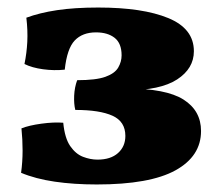

<svg xmlns="http://www.w3.org/2000/svg" viewBox="-20 -484 584 510"><path d="M237 6Q176 6 125 -1.5Q74 -9 36 -25Q40 -54 40 -84Q40 -114 37 -143Q57 -151 90 -155.5Q123 -160 148 -158Q152 -117 166.5 -96Q181 -75 200.5 -67.5Q220 -60 239 -60Q274 -60 293.5 -77.5Q313 -95 313 -123Q313 -161 279 -176.5Q245 -192 180 -192Q176 -208 177 -230Q178 -252 185 -271Q235 -271 260 -280Q285 -289 294 -304.5Q303 -320 303 -337Q303 -369 284.5 -383.5Q266 -398 235 -398Q199 -398 178.5 -376.5Q158 -355 152 -299Q124 -296 94.5 -300Q65 -304 45 -314Q51 -343 52.5 -373Q54 -403 50 -437Q85 -450 131.5 -457Q178 -464 241 -464Q359 -464 427 -436Q495 -408 495 -348Q495 -302 450.5 -273Q406 -244 315 -244V-249Q421 -249 467.5 -219.5Q514 -190 514 -136Q514 -69 446 -31.5Q378 6 237 6Z"/></svg>

Font: Vollkorn Black
Style: Regular
Weight: 900
Designer: Friedrich Althausen
Foundry: Friedrich Althausen
Version: Version 5.000